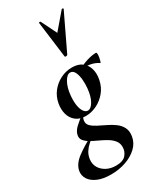

<svg xmlns="http://www.w3.org/2000/svg" viewBox="-296 -798 945 1150"><g transform="rotate(-30 176.5 -222.5)"><path d="M110 281Q56 281 19.5 265.5Q-17 250 -34 224Q-51 198 -46 167Q-38 123 9.5 87.5Q57 52 123 18L130 26Q112 37 93.5 53Q75 69 61.5 89.5Q48 110 44 138Q40 171 55 196Q70 221 98 235.5Q126 250 161 250Q211 250 231 226Q251 202 251 175Q252 147 236.5 127.5Q221 108 196.5 93.5Q172 79 145.5 67Q119 55 96 42Q73 29 60.5 13Q48 -3 53 -25Q58 -50 83.5 -73.5Q109 -97 145 -123L152 -116Q143 -112 136.5 -101.5Q130 -91 129 -80Q126 -58 141 -43Q156 -28 181 -15Q206 -2 234.5 11.5Q263 25 287 42.5Q311 60 324 85Q337 110 331 146Q324 188 292 218Q260 248 212.5 264.5Q165 281 110 281ZM154 -98Q112 -98 86 -119Q60 -140 51 -173.5Q42 -207 49 -246Q57 -289 82.5 -321.5Q108 -354 145.5 -373Q183 -392 225 -392Q269 -392 295 -371.5Q321 -351 330 -318Q339 -285 331 -246Q322 -200 294.5 -167Q267 -134 230 -116Q193 -98 154 -98ZM180 -120Q202 -120 220.5 -152Q239 -184 244 -237Q247 -265 244.5 -296Q242 -327 231.5 -349Q221 -371 201 -371Q179 -371 160 -337Q141 -303 136 -253Q132 -214 136.5 -184Q141 -154 153 -137Q165 -120 180 -120ZM263 -346 262 -353Q292 -373 329 -384.5Q366 -396 394 -396Q399 -396 399.5 -385Q400 -374 397.5 -360.5Q395 -347 392 -337.5Q389 -328 386 -330Q362 -347 327 -353Q292 -359 263 -346ZM221 -472 189 -721Q189 -724 194.5 -724.5Q200 -725 201 -722L254 -615L348 -725Q350 -727 355 -725.5Q360 -724 359 -721L240 -472Q237 -467 229 -467Q221 -467 221 -472Z"/></g></svg>

Font: Cormorant Garamond Light
Style: Italic
Weight: 300
Italic angle: -10°
Designer: Christian Thalmann (Catharsis Fonts)
Foundry: Catharsis Fonts
Version: Version 4.001